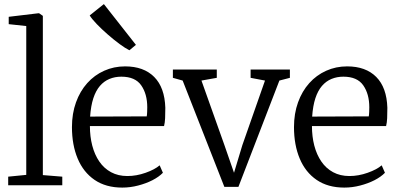

<svg xmlns="http://www.w3.org/2000/svg" viewBox="-20 -882 1894 914"><path d="M105 -49.5V-758L21.5 -767V-802L163.5 -819H166L184 -806.5V-48.5L276.5 -41V0H19V-41Z M562 11Q484 11 430.5 -25.5Q377 -62 349.8 -127Q322.5 -192 322.5 -277Q322.5 -341.5 341.8 -394.8Q361 -448 395.2 -486.2Q429.5 -524.5 475.8 -545.2Q522 -566 575.5 -566Q664 -566 714 -515.8Q764 -465.5 767 -369Q767 -340.5 766 -319.2Q765 -298 761 -282H408Q408 -232 419.2 -188.8Q430.5 -145.5 452.8 -113Q475 -80.5 508.8 -62.2Q542.5 -44 586.5 -44Q629.5 -44 673.2 -59.5Q717 -75 740 -95L755.5 -59.5Q736.5 -40 705.8 -24.2Q675 -8.5 637.5 1.2Q600 11 562 11ZM409 -327 678.5 -328Q680 -336 680.5 -349.2Q681 -362.5 681 -371.5Q681 -434.5 652.2 -475.8Q623.5 -517 557.5 -517Q527 -517 501 -506.2Q475 -495.5 455.5 -472.8Q436 -450 424.2 -414Q412.5 -378 409 -327ZM595.5 -643Q577 -652 549.5 -672.2Q522 -692.5 492.8 -718Q463.5 -743.5 440.2 -767.8Q417 -792 407 -808.5L474.5 -862.5L627 -668.5L596.5 -643Z M1048 7.5 849.5 -498.5 803 -511.5V-551H1012V-511.5L939 -498.5L1047 -195L1094 -59.5L1133.5 -190.5L1241.5 -498.5L1173 -511.5V-551H1360V-511.5L1310 -498.5L1115 7.5Z M1619 11Q1541 11 1487.5 -25.5Q1434 -62 1406.8 -127Q1379.5 -192 1379.5 -277Q1379.5 -341.5 1398.8 -394.8Q1418 -448 1452.2 -486.2Q1486.5 -524.5 1532.8 -545.2Q1579 -566 1632.5 -566Q1721 -566 1771 -515.8Q1821 -465.5 1824 -369Q1824 -340.5 1823 -319.2Q1822 -298 1818 -282H1465Q1465 -232 1476.2 -188.8Q1487.5 -145.5 1509.8 -113Q1532 -80.5 1565.8 -62.2Q1599.5 -44 1643.5 -44Q1686.5 -44 1730.2 -59.5Q1774 -75 1797 -95L1812.5 -59.5Q1793.5 -40 1762.8 -24.2Q1732 -8.5 1694.5 1.2Q1657 11 1619 11ZM1466 -327 1735.5 -328Q1737 -336 1737.5 -349.2Q1738 -362.5 1738 -371.5Q1738 -434.5 1709.2 -475.8Q1680.5 -517 1614.5 -517Q1584 -517 1558 -506.2Q1532 -495.5 1512.5 -472.8Q1493 -450 1481.2 -414Q1469.5 -378 1466 -327Z"/></svg>

Font: Merriweather 28pt Light
Style: Regular
Weight: 300
Version: Version 2.100